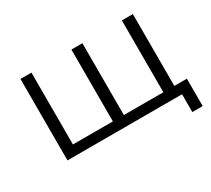

<svg xmlns="http://www.w3.org/2000/svg" viewBox="-125 -743 1180 1074"><g transform="rotate(-30 464.5 -205.5)"><path d="M908 -62V115H841V0H101V-526H172V-62H430V-526H501V-62H756V-526H827V-62Z"/></g></svg>

Font: CMG Sans
Style: Regular
Weight: 400
Designer: Julieta Ulanovsky
Foundry: Julieta Ulanovsky
Version: Version 7.200